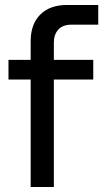

<svg xmlns="http://www.w3.org/2000/svg" viewBox="-20 -750 434 770"><path d="M103 0V-431H14V-510H103V-585Q103 -653 141.5 -691.5Q180 -730 248 -730H374V-651H266Q232 -651 214 -631.5Q196 -612 196 -579V-510H354V-431H196V0Z"/></svg>

Font: MuseoModerno
Style: Regular
Weight: 400
Designer: Pablo Cosgaya, Héctor Gatti, Marcela Romero, and the Authors of The MuseoModerno Project.
Foundry: Omnibus-Type Team
Version: Version 1.001